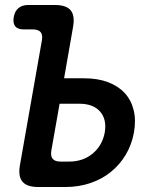

<svg xmlns="http://www.w3.org/2000/svg" viewBox="-20 -750 640 770"><path d="M237 -436H318Q372 -436 413 -420.5Q454 -405 480 -377Q506 -349 516 -308.5Q526 -268 517 -218Q508 -169 484 -129Q460 -89 424 -60Q388 -31 341.5 -15.5Q295 0 242 0H133Q88 0 70 -21.5Q52 -43 60 -88L148 -588Q152 -610 143 -621Q134 -632 112 -632H76Q51 -632 41 -644.5Q31 -657 35 -681Q39 -705 54 -717.5Q69 -730 93 -730H200Q246 -730 263.5 -708.5Q281 -687 273 -642ZM186 -147Q182 -125 191 -113.5Q200 -102 222 -102H257Q313 -102 351.5 -134Q390 -166 400 -218Q409 -271 381.5 -302.5Q354 -334 298 -334H219Z"/></svg>

Font: Maple Mono SemiBold
Style: Italic
Weight: 600
Italic angle: -10°
Monospace: yes
Designer: subframe7536
Version: Version 7.000